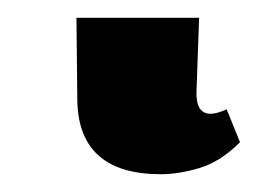

<svg xmlns="http://www.w3.org/2000/svg" viewBox="-20 40 296 216"><path d="M161 236Q69 236 67 154L66 60H204L201 145Q201 168 217 168Q224 168 235 163L250 200Q228 222 204.5 229Q181 236 161 236Z"/></svg>

Font: Noto Serif
Style: Bold
Weight: 700
Designer: Monotype Design Team
Foundry: Monotype Imaging Inc.
Version: Version 2.014